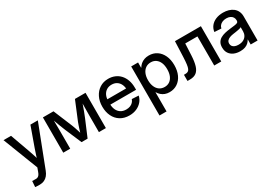

<svg xmlns="http://www.w3.org/2000/svg" viewBox="25 -1395 3488 2463"><g transform="rotate(-30 1769.0 -164.0)"><path d="M64.9 202.1 70.8 115.2 116.7 116.2Q135.7 117.7 149.9 112.1Q164.1 106.4 175 92.5Q186 78.6 194.3 54.7L215.3 -2.4L14.2 -522.5H125.5L229.5 -233.4Q245.1 -190.9 258.1 -148.4Q271 -106 283.7 -64H254.4Q267.1 -106 280.5 -148.4Q293.9 -190.9 309.1 -233.4L412.6 -522.5H522.5L287.6 86.9Q272.9 126 250.7 152.1Q228.5 178.2 199 191.7Q169.4 205.1 132.3 205.1Q114.3 205.1 96.9 204.1Q79.6 203.1 64.9 202.1Z M597.7 0V-522.5H754.4L869.1 -245.6Q877.9 -223.6 885.3 -202.1Q892.6 -180.7 899.2 -159.9Q905.8 -139.2 911.9 -119.1Q918 -99.1 923.8 -80.6H903.8Q910.2 -99.1 916 -118.9Q921.9 -138.7 928.5 -159.7Q935.1 -180.7 942.4 -202.1Q949.7 -223.6 958 -245.6L1072.3 -522.5H1229V0H1125.5V-243.2Q1125.5 -276.4 1126 -305.2Q1126.5 -334 1126.7 -360.6Q1127 -387.2 1127.4 -414.1Q1127.9 -440.9 1128.4 -468.8H1143.6Q1130.9 -431.2 1118.2 -395Q1105.5 -358.9 1091.8 -321.8Q1078.1 -284.7 1061 -243.7L958 0H868.7L764.6 -243.7Q747.6 -285.2 733.4 -322.3Q719.2 -359.4 706.5 -395.5Q693.8 -431.6 680.7 -468.8H698.2Q698.7 -441.4 699 -415Q699.2 -388.7 699.7 -361.6Q700.2 -334.5 700.4 -305.4Q700.7 -276.4 700.7 -243.2V0Z M1574.7 11.7Q1497.6 11.7 1441.7 -22.9Q1385.7 -57.6 1356 -118.9Q1326.2 -180.2 1326.2 -259.8Q1326.2 -339.4 1356.9 -401.1Q1387.7 -462.9 1442.4 -498Q1497.1 -533.2 1568.4 -533.2Q1621.6 -533.2 1665.8 -514.6Q1710 -496.1 1742.2 -460.7Q1774.4 -425.3 1792.2 -375.2Q1810.1 -325.2 1810.1 -262.7V-231.9H1375.5V-310.5H1755.9L1709 -286.1Q1709 -335 1692.1 -370.8Q1675.3 -406.7 1644 -426.5Q1612.8 -446.3 1569.3 -446.3Q1526.4 -446.3 1494.9 -426.5Q1463.4 -406.7 1446 -371.3Q1428.7 -335.9 1428.7 -289.1V-242.2Q1428.7 -191.9 1446.3 -154.3Q1463.9 -116.7 1496.8 -95.9Q1529.8 -75.2 1576.2 -75.2Q1609.4 -75.2 1634.8 -85.2Q1660.2 -95.2 1677.5 -113.5Q1694.8 -131.8 1702.6 -156.2L1802.2 -150.9Q1792 -103 1760.3 -66.4Q1728.5 -29.8 1680.9 -9Q1633.3 11.7 1574.7 11.7Z M1905.3 204.1V-522.5H2007.3V-444.8H2010.3Q2025.4 -470.7 2048.3 -490.2Q2071.3 -509.8 2101.8 -520.8Q2132.3 -531.7 2169.4 -531.7Q2236.3 -531.7 2286.6 -498Q2336.9 -464.4 2365.2 -403.6Q2393.6 -342.8 2393.6 -261.2Q2393.6 -179.7 2365.5 -118.7Q2337.4 -57.6 2286.9 -23.7Q2236.3 10.3 2169.4 10.3Q2132.3 10.3 2102.5 -1Q2072.8 -12.2 2050 -32.5Q2027.3 -52.7 2011.7 -79.6H2009.8V204.1ZM2147.9 -79.1Q2190.4 -79.1 2221.9 -100.8Q2253.4 -122.6 2270.8 -163.3Q2288.1 -204.1 2288.1 -261.2Q2288.1 -318.8 2270.8 -359.1Q2253.4 -399.4 2221.9 -421.1Q2190.4 -442.9 2147.9 -442.9Q2103 -442.9 2070.8 -420.2Q2038.6 -397.5 2021.2 -356.9Q2003.9 -316.4 2003.9 -261.2Q2003.9 -206.5 2021.2 -165.5Q2038.6 -124.5 2071 -101.8Q2103.5 -79.1 2147.9 -79.1Z M2438 0V-91.3H2458Q2481.4 -91.3 2496.8 -99.1Q2512.2 -106.9 2521.7 -127.7Q2531.2 -148.4 2536.4 -187.5Q2541.5 -226.6 2544.4 -289.1L2553.7 -522.5H2938V0H2834V-431.2H2653.3L2645 -260.3Q2640.6 -169.9 2623.3 -112.3Q2606 -54.7 2570.3 -27.3Q2534.7 0 2475.6 0Z M3217.3 8.8Q3165.5 8.8 3124.8 -9Q3084 -26.9 3060.3 -62Q3036.6 -97.2 3036.6 -148.9Q3036.6 -193.8 3054 -222.4Q3071.3 -251 3100.3 -267.6Q3129.4 -284.2 3166.3 -293Q3203.1 -301.8 3242.2 -306.2Q3290.5 -312 3319.1 -315.7Q3347.7 -319.3 3360.4 -327.6Q3373 -335.9 3373 -354.5V-358.4Q3373 -384.8 3360.8 -404.5Q3348.6 -424.3 3325.2 -435.5Q3301.8 -446.8 3268.6 -446.8Q3235.4 -446.8 3210.2 -435.8Q3185.1 -424.8 3169.9 -406.5Q3154.8 -388.2 3151.4 -365.7L3050.3 -371.1Q3056.6 -420.4 3085.4 -456.3Q3114.3 -492.2 3161.4 -512Q3208.5 -531.7 3269.5 -531.7Q3313.5 -531.7 3351.3 -520.5Q3389.2 -509.3 3417.2 -487.1Q3445.3 -464.8 3460.7 -431.9Q3476.1 -398.9 3476.1 -355.5V0H3374V-73.2H3371.6Q3360.8 -52.7 3341.6 -33.7Q3322.3 -14.6 3291.7 -2.9Q3261.2 8.8 3217.3 8.8ZM3238.8 -74.7Q3283.7 -74.7 3313.7 -91.3Q3343.8 -107.9 3358.6 -135Q3373.5 -162.1 3373.5 -193.8V-256.3Q3368.2 -252 3355 -248Q3341.8 -244.1 3324 -240.7Q3306.2 -237.3 3286.4 -234.1Q3266.6 -231 3247.6 -228.5Q3219.2 -224.6 3194.6 -215.6Q3169.9 -206.5 3155 -190.2Q3140.1 -173.8 3140.1 -147Q3140.1 -124 3152.3 -107.9Q3164.6 -91.8 3186.8 -83.3Q3209 -74.7 3238.8 -74.7Z"/></g></svg>

Font: Inter 28pt Medium
Style: Regular
Weight: 500
Designer: Rasmus Andersson
Foundry: rsms
Version: Version 4.001;git-66647c0bb